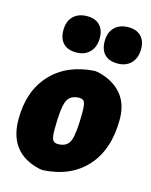

<svg xmlns="http://www.w3.org/2000/svg" viewBox="-111 -787 685 871"><g transform="rotate(15 232.0 -351.5)"><path d="M190 -715Q228 -715 249 -693.5Q270 -672 270 -634Q270 -592 246.5 -567.5Q223 -543 183 -543Q143 -543 122 -564.5Q101 -586 101 -626Q101 -668 125 -691.5Q149 -715 190 -715ZM384 -715Q422 -715 443 -693.5Q464 -672 464 -634Q464 -592 440.5 -567.5Q417 -543 377 -543Q337 -543 316 -564.5Q295 -586 295 -626Q295 -668 319 -691.5Q343 -715 384 -715ZM287 -484 303 -482Q373 -466 413 -420.5Q453 -375 453 -301Q453 -159 379 -77Q305 5 175 12L159 10Q9 -24 9 -183Q9 -316 83.5 -396Q158 -476 287 -484ZM252 -348Q206 -348 192.5 -312Q179 -276 179 -179Q179 -145 185.5 -132.5Q192 -120 211 -120Q255 -120 268 -156Q281 -192 281 -290Q281 -323 275 -335.5Q269 -348 252 -348Z"/></g></svg>

Font: Alegreya Sans Black
Style: Italic
Weight: 900
Italic angle: -7°
Designer: Juan Pablo del Peral
Foundry: Huerta Tipografica
Version: Version 2.007